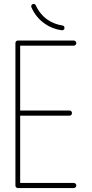

<svg xmlns="http://www.w3.org/2000/svg" viewBox="-20 -953 465 971"><path d="M207 -833C232 -815 262 -804 292 -800C299 -799 305 -803 306 -810C307 -817 303 -823 296 -824C269 -828 243 -838 221 -853C195 -871 174 -897 161 -926C159 -932 151 -935 145 -932C139 -930 136 -922 139 -916C153 -883 177 -853 207 -833ZM82 -368H332C339 -368 344 -374 344 -381C344 -388 339 -394 332 -394H82V-722H353C360 -722 366 -728 366 -735C366 -742 360 -748 353 -748H70C63 -748 58 -742 58 -735V-15C58 -8 63 -2 70 -2H353C360 -2 366 -8 366 -15C366 -22 360 -28 353 -28H82Z"/></svg>

Font: LS
Style: LightAlt
Weight: 250
Designer: BSozoo
Foundry: BSozoo
Version: Version 001.000